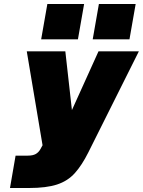

<svg xmlns="http://www.w3.org/2000/svg" viewBox="-20 -757 715 961"><path d="M475 -737H659L628 -560H444ZM217 -737H401L370 -560H186ZM58 22H119Q144 22 158.5 14Q173 6 182 -10L193 -30L114 -500H307L340 -206L473 -500H675L422 6Q390 70 354.5 109.5Q319 149 265.5 166.5Q212 184 125 184H30Z"/></svg>

Font: Overused Grotesk Black
Style: Italic
Weight: 900
Italic angle: -10°
Version: Version 0.003